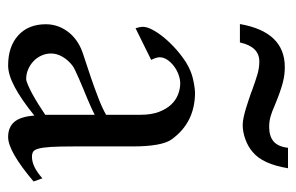

<svg xmlns="http://www.w3.org/2000/svg" viewBox="-147 -561 722 468"><g transform="rotate(90 214.0 -327.0)"><path d="M259.8 -196.8Q254.4 -193.8 244.1 -189.2Q233.9 -184.6 221.7 -179.4Q209.5 -174.3 196.3 -168.9Q183.1 -163.6 171.6 -158.4Q160.2 -153.3 151.9 -149.4Q143.6 -145.5 140.6 -143.1Q127 -132.8 118.7 -118.9Q110.4 -105 110.4 -90.3Q110.4 -78.1 115.5 -66.9Q120.6 -55.7 129.2 -47.6Q137.7 -39.6 148.9 -34.7Q160.2 -29.8 172.4 -29.8Q176.8 -29.8 186 -33.7Q195.3 -37.6 207.3 -43.9Q219.2 -50.3 232.9 -58.8Q246.6 -67.4 259.8 -76.2ZM237.8 -635.3Q252 -628.9 263.9 -625.5Q275.9 -622.1 289.1 -622.1Q312 -622.1 324.7 -632.8Q337.4 -643.6 340.3 -668H390.1Q379.9 -606 350.6 -582Q337.9 -570.8 319.8 -564.2Q301.8 -557.6 284.7 -557.6Q276.4 -557.6 266.1 -559.8Q255.9 -562 245.1 -565.2Q234.4 -568.4 223.9 -572Q213.4 -575.7 204.6 -578.6Q203.6 -579.1 202.1 -579.8Q200.7 -580.6 199.7 -580.6Q175.3 -589.4 160.2 -593.8Q145 -598.1 129.9 -598.1Q93.8 -598.1 83.5 -550.8H38.6Q57.6 -660.2 143.6 -660.2Q151.9 -660.2 161.1 -659.2Q170.4 -658.2 181.6 -655.3Q192.9 -652.3 206.5 -647.5Q220.2 -642.6 237.8 -635.3ZM422.4 -47.9Q349.1 14.2 314 14.2Q290 14.2 277.1 -1Q264.2 -16.1 261.7 -49.8Q222.7 -18.1 192.4 -2Q162.1 14.2 139.6 14.2Q93.3 14.2 66.2 -10.5Q39.1 -35.2 39.1 -77.6Q39.1 -105 54.7 -127.9Q70.3 -150.9 98.6 -163.6Q106 -167 126 -173.3Q146 -179.7 170.2 -188Q194.3 -196.3 219 -205.8Q243.7 -215.3 259.8 -224.6V-307.6Q259.8 -335 252.7 -353.5Q245.6 -372.1 234.6 -383.5Q223.6 -395 210 -400.1Q196.3 -405.3 183.1 -405.3Q172.9 -405.3 161.6 -401.1Q150.4 -397 141.1 -389.9Q131.8 -382.8 125.7 -373.8Q119.6 -364.7 119.6 -355Q119.6 -347.2 126 -334.5L48.8 -296.4Q45.4 -307.1 45.4 -314.5Q45.4 -324.7 53 -338.6Q60.5 -352.5 72.8 -367.2Q85 -381.8 100.8 -395.8Q116.7 -409.7 132.8 -419.9Q151.4 -431.2 169.9 -435.8Q188.5 -440.4 205.1 -441.4Q278.8 -441.4 319.8 -384.3Q328.1 -373 332.5 -349.1Q336.9 -325.2 336.9 -289.6V-147Q336.9 -111.3 338.1 -90.8Q339.4 -70.3 342.3 -59.8Q345.2 -49.3 350.1 -46.6Q355 -43.9 362.3 -43.9Q386.2 -43.9 414.6 -69.3Z"/></g></svg>

Font: HM XNiloofar
Style: Regular
Weight: 400
Designer: Hossein Movahhedian
Version: Version 2.8, 2015